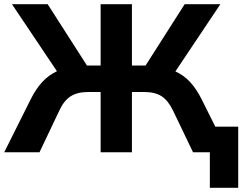

<svg xmlns="http://www.w3.org/2000/svg" viewBox="-20 -725 1154 914"><path d="M0 0 127 -254Q151 -302 181 -334.5Q211 -367 251 -386L37 -705H207L394 -413H459V-705H608V-413H673L859 -705H1029L815 -385Q855 -367 885 -334.5Q915 -302 939 -254L1005 -122H1114V169H979V0H899L803 -200Q780 -247 749 -267Q718 -287 667 -287H608V0H459V-287H399Q349 -287 317 -267Q285 -247 263 -200L168 0Z"/></svg>

Font: Mulish ExtraBold
Style: Regular
Weight: 800
Designer: Vernon Adams
Foundry: Vernon Adams
Version: Version 3.603; ttfautohint (v1.8.3)